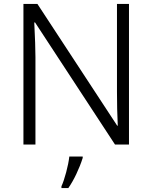

<svg xmlns="http://www.w3.org/2000/svg" viewBox="-20 -734 775 975"><path d="M99 -714H170L575 -96H578Q574 -181 574 -267V-714H635V0H564L158 -620H154Q160 -502 160 -444V0H99ZM292 212Q304 186 316 141Q328 96 332 61H400V68Q387 109 367.5 150Q348 191 327 221H292Z"/></svg>

Font: OpenSansMMV
Style: Light
Weight: 300
Foundry: Ascender Corporation
Version: Version 4.001